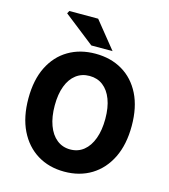

<svg xmlns="http://www.w3.org/2000/svg" viewBox="-125 -953 934 1063"><g transform="rotate(15 342.0 -421.5)"><path d="M342 12Q254.2 12 187.6 -28.9Q120.9 -69.9 83.5 -146.1Q46.2 -222.3 46.2 -328.9Q46.2 -435.4 83.5 -510.2Q120.9 -584.9 187.6 -624.3Q254.2 -663.8 342 -663.8Q430.3 -663.8 497 -624.3Q563.6 -584.9 601 -510.2Q638.3 -435.4 638.3 -328.9Q638.3 -222.3 601 -146.1Q563.6 -69.9 497 -28.9Q430.3 12 342 12ZM342 -115.3Q386.8 -115.3 419.2 -141.5Q451.7 -167.6 469.3 -215.7Q487 -263.7 487 -328.9Q487 -394 469.3 -440.4Q451.7 -486.7 419.2 -511.6Q386.8 -536.4 342 -536.4Q297.8 -536.4 265.1 -511.6Q232.4 -486.7 214.8 -440.4Q197.1 -394 197.1 -328.9Q197.1 -263.7 214.8 -215.7Q232.4 -167.6 265.1 -141.5Q297.8 -115.3 342 -115.3ZM306.9 -701.8 131.5 -839.2 140.1 -854.7H305.1L428.6 -701.8Z"/></g></svg>

Font: Source Sans 3 VF
Style: Regular
Weight: 200
Designer: Paul D. Hunt
Foundry: Adobe
Version: Version 3.046;hotconv 1.0.118;makeotfexe 2.5.65603